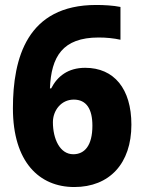

<svg xmlns="http://www.w3.org/2000/svg" viewBox="-20 -809 579 773"><path d="M279 -56C421 -56 509 -151 509 -307C509 -452 439 -536 323 -536C254 -536 211 -502 186 -453H181C186 -581 232 -658 377 -658C408 -658 438 -655 465 -649V-781C436 -787 398 -789 367 -789C89 -789 32 -575 32 -373C32 -157 138 -56 279 -56ZM275 -188C221 -188 193 -250 193 -317C193 -364 226 -408 277 -408C328 -408 352 -370 352 -303C352 -222 320 -188 275 -188Z"/></svg>

Font: Noto Sans Malayalam UI SemiCondensed ExtraBold
Style: Regular
Weight: 800
Width: 4
Designer: Jelle Bosma - Monotype Design Team
Foundry: Monotype Imaging Inc.
Version: Version 2.104